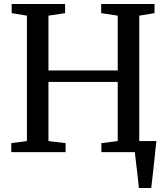

<svg xmlns="http://www.w3.org/2000/svg" viewBox="-20 -763 834 963"><path d="M676.5 180Q674.5 159.5 672 135.5Q669.5 111.5 666.5 87Q663.5 62.5 660.8 40Q658 17.5 656 -0.5L613 -55.5H764.5Q762 -35.5 759.5 -11.8Q757 12 754.5 37.5Q752 63 749 88.2Q746 113.5 743.5 137Q741 160.5 738.5 180ZM115 -55.5V-684.5L38.5 -697V-743H306.5V-697L223 -684.5V-409.5H570.5V-684.5L487.5 -697V-743H755V-697L678.5 -684.5V-55.5L757 -45V0H488.5V-45L570.5 -55.5V-352H223V-55.5L309 -45V0H36.5V-45Z"/></svg>

Font: Merriweather 36pt
Style: Regular
Weight: 400
Designer: Eben Sorkin
Foundry: Eben Sorkin
Version: Version 2.100